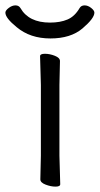

<svg xmlns="http://www.w3.org/2000/svg" viewBox="-55 -684 371 714"><path d="M95 -17 97 -105V-368L94 -475Q94 -484 112 -484Q130 -484 149 -476.5Q168 -469 168 -457L166 -368V-105L169 1Q169 10 151.5 10Q134 10 114.5 2.5Q95 -5 95 -17ZM296 -637Q296 -616 252 -578.5Q208 -541 132.5 -541Q57 -541 7 -583Q-35 -617 -35 -637Q-35 -645 -22.5 -654.5Q-10 -664 2.5 -664Q15 -664 21 -654Q52 -600 131 -600Q169 -600 196 -611.5Q223 -623 241 -654Q247 -664 259.5 -664Q272 -664 284 -654.5Q296 -645 296 -637Z"/></svg>

Font: QiushuiShotai
Style: Regular
Weight: 600
Designer: Fontworks Inc.
Foundry: Fontworks Inc.
Version: Version 1.250